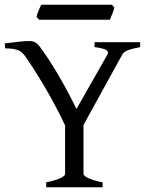

<svg xmlns="http://www.w3.org/2000/svg" viewBox="-20 -794 634 814"><path d="M175.8 0V-21Q220.2 -30.3 238 -39.8Q255.9 -49.3 255.9 -56.2V-262.2Q237.8 -301.8 214.8 -344.7Q191.9 -387.7 168 -428.2Q144 -468.8 121.6 -503.7Q99.1 -538.6 82 -562Q77.6 -567.4 72 -572.3Q66.4 -577.1 57.6 -580.8Q48.8 -584.5 35.6 -586.7Q22.5 -588.9 2 -588.9L0 -609.9Q28.8 -613.8 57.6 -616.9Q86.4 -620.1 106.9 -620.1Q129.4 -620.1 145 -601.1Q163.1 -577.6 184.1 -545.7Q205.1 -513.7 226.1 -478Q247.1 -442.4 267.1 -404.8Q287.1 -367.2 304.2 -332L435.1 -562Q442.4 -574.7 430.4 -582Q418.5 -589.4 380.9 -594.2V-615.2H574.2V-594.2Q540.5 -587.9 522.7 -581.3Q504.9 -574.7 498 -562L334 -264.2V-56.2Q334 -53.2 338.1 -49.1Q342.3 -44.9 351.8 -40Q361.3 -35.2 376.7 -30.3Q392.1 -25.4 415 -21V0ZM464.8 -762.2Q463.9 -756.8 461.4 -749.8Q459 -742.7 456.1 -735.6Q453.1 -728.5 450.4 -721.7Q447.8 -714.8 445.8 -710.4H145.5L134.8 -722.7Q135.7 -728 138.2 -734.9Q140.6 -741.7 143.6 -748.8Q146.5 -755.9 149.4 -762.5Q152.3 -769 154.8 -773.9H454.1Z"/></svg>

Font: Gentium Plus Phon
Style: Regular
Weight: 400
Designer: J. Victor Gaultney, Annie Olsen, Iska Routamaa, Becca Hirsbrunner
Foundry: SIL International
Version: Version 5.000